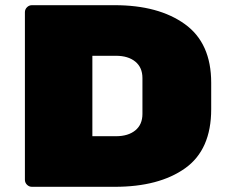

<svg xmlns="http://www.w3.org/2000/svg" viewBox="-20 -720 890 740"><path d="M794 -401V-299Q794 -143 693.5 -71.5Q593 0 422 0H103Q92 0 84 -8Q76 -16 76 -27V-673Q76 -684 84 -692Q92 -700 103 -700H422Q591 -700 692.5 -627Q794 -554 794 -401ZM427 -195Q474 -195 501.5 -217.5Q529 -240 529 -281V-419Q529 -460 501.5 -482.5Q474 -505 427 -505H336V-195Z"/></svg>

Font: Rubik Mono One
Style: Regular
Weight: 400
Designer: Hubert and Fischer with Elvire Volk Leonovitch (Cyrillic Expansion: Cyreal)
Foundry: Hubert and Fischer with Elvire Volk Leonovitch
Version: Version 2.000